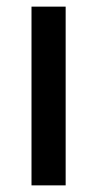

<svg xmlns="http://www.w3.org/2000/svg" viewBox="-20 -559 293 579"><path d="M178 0H75V-539H178Z"/></svg>

Font: Noto Sans Ethiopic SemiCondensed Medium
Style: Regular
Weight: 500
Width: 4
Designer: Monotype Design Team
Foundry: Monotype Imaging Inc.
Version: Version 2.102; ttfautohint (v1.8.4.7-5d5b)